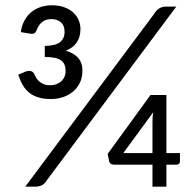

<svg xmlns="http://www.w3.org/2000/svg" viewBox="-20 -700 715 720"><path d="M48.3 0ZM156.7 -25.4Q147.9 -10.3 136.7 -5.1Q125.5 0 111.3 0H74.7L556.6 -646Q564.9 -660.2 575.9 -667.7Q586.9 -675.3 603.5 -675.3H641.1ZM604 -126H654.8V-94.7Q654.8 -89.8 651.6 -86.2Q648.4 -82.5 642.6 -82.5H604V0H551.8V-82.5H408.7Q399.9 -82.5 395 -86.2Q390.1 -89.8 389.2 -95.7L383.8 -123L544.4 -343.8H604ZM551.8 -238.3Q551.8 -247.1 552.2 -257.6Q552.7 -268.1 554.7 -279.3L442.4 -126H551.8ZM175.8 -680.2Q199.7 -680.2 219.5 -673.3Q239.3 -666.5 252.9 -654.5Q266.6 -642.6 274.2 -626.2Q281.7 -609.9 281.7 -591.3Q281.7 -531.2 226.6 -509.8Q257.3 -501 273.2 -482.7Q289.1 -464.4 289.1 -435.1Q289.1 -409.2 279.3 -389.2Q269.5 -369.1 252.9 -355.7Q236.3 -342.3 215.1 -335.4Q193.8 -328.6 170.9 -328.6Q144.5 -328.6 124.8 -334.5Q105 -340.3 90.3 -351.8Q75.7 -363.3 65.7 -380.4Q55.7 -397.5 48.3 -419.9L75.2 -431.2Q85.4 -435.5 94.7 -433.6Q104 -431.6 107.9 -423.3Q109.9 -418.9 113.8 -411.6Q117.7 -404.3 124.5 -397.2Q131.3 -390.1 141.8 -385.3Q152.3 -380.4 168 -380.4Q182.1 -380.4 193.1 -385Q204.1 -389.6 211.4 -397Q218.8 -404.3 222.4 -413.6Q226.1 -422.9 226.1 -432.6Q226.1 -446.3 222.2 -456.5Q218.3 -466.8 209.2 -473.4Q200.2 -480 185.1 -483.2Q169.9 -486.3 147.9 -486.3V-527.8Q188.5 -528.3 205.3 -542.2Q222.2 -556.2 222.2 -580.6Q222.2 -604 208.5 -616.2Q194.8 -628.4 172.9 -628.4Q150.9 -628.4 137.7 -617.2Q124.5 -606 117.7 -587.9Q113.8 -578.1 108.4 -575Q103 -571.8 90.3 -574.2L58.1 -579.6Q61.5 -604.5 72 -623.5Q82.5 -642.6 97.9 -655Q113.3 -667.5 133.1 -673.8Q152.8 -680.2 175.8 -680.2Z"/></svg>

Font: Carlito
Style: Regular
Weight: 400
Designer: Lukasz Dziedzic
Foundry: tyPoland Lukasz Dziedzic
Version: Version 1.103; Beta1; all basic design good, some composites